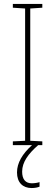

<svg xmlns="http://www.w3.org/2000/svg" viewBox="-20 -734 278 971"><path d="M92 134C92 86 123 44 173 0H194V-19L133 -22V-691L194 -695V-714H45V-695L107 -691V-22L45 -19V0H142C93 44 66 90 66 138C66 189 95 217 140 217C156 217 171 214 180 210V187C172 190 155 193 141 193C109 193 92 173 92 134Z"/></svg>

Font: Noto Sans Hebrew Condensed Thin
Style: Regular
Weight: 100
Width: 3
Designer: Monotype Design Team
Foundry: Monotype Imaging Inc.
Version: Version 2.004